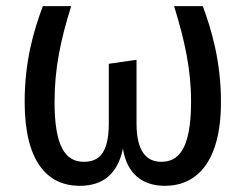

<svg xmlns="http://www.w3.org/2000/svg" viewBox="-20 -589 797 623"><path d="M638 -569H545C579 -458 600 -365 600 -259C600 -98 555 -64 503 -64C457 -64 423 -96 423 -188V-395L333 -382V-188C333 -87 297 -64 252 -64C192 -64 157 -114 157 -258C157 -365 176 -458 211 -569H119C89 -489 60 -390 60 -258C60 -63 135 14 239 14C314 14 362 -25 379 -107C391 -26 442 14 515 14C617 14 697 -62 697 -258C697 -390 666 -494 638 -569Z"/></svg>

Font: Glow Sans SC Condensed Medium
Style: Regular
Weight: 600
Width: 3
Designer: Ryoko NISHIZUKA (kana, bopomofo & ideographs); Paul D. Hunt (Latin, Greek & Cyrillic); Sandoll Communications, Soo-young
Version: Version 0.93